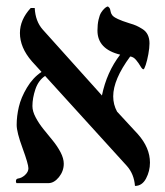

<svg xmlns="http://www.w3.org/2000/svg" viewBox="-20 -579 521 607"><path d="M452.6 -441.9Q452.6 -427.7 449 -407.7Q445.3 -387.7 440.7 -373.8Q436 -359.9 433.6 -359.9Q429.7 -359.9 424.1 -369.6Q418.5 -379.4 410.2 -389.4Q401.9 -399.4 391.6 -400.4Q337.9 -327.6 337.9 -274.4Q337.9 -248.5 350.1 -226.1L416 -154.8Q454.1 -111.8 454.1 -64.9Q454.1 -38.1 441.7 -14.6Q429.2 8.8 406.7 8.8Q403.8 -28.8 381.3 -54.2L122.6 -338.9Q101.6 -325.2 92 -297.1Q82.5 -269 82.5 -243.7Q82.5 -227.1 92.8 -207.8Q103 -188.5 117.4 -170.7Q131.8 -152.8 146.5 -135Q161.1 -117.2 171.4 -97.7Q181.6 -78.1 181.6 -61.5Q181.6 -38.1 166.3 -19Q150.9 0 132.8 0H32.2Q30.3 -2.4 30.3 -5.9Q30.3 -13.7 37.1 -14.6Q48.8 -16.1 59.3 -25.9Q69.8 -35.6 69.8 -46.9Q69.8 -60.1 51.3 -110.6Q32.7 -161.1 32.7 -184.1Q32.7 -211.9 39.6 -241.2Q46.4 -270.5 65.2 -302Q84 -333.5 111.3 -351.6L80.6 -385.3Q43 -428.7 43 -474.6Q43 -516.6 77.1 -553.7H89.8Q91.8 -511.7 115.2 -485.4L300.8 -278.8L302.2 -276.9Q317.4 -351.1 359.9 -406.2Q288.1 -423.8 288.1 -482.4Q288.1 -501.5 291.5 -516.6Q294.9 -531.7 299.8 -539.3Q304.7 -546.9 309.6 -551.5Q314.5 -556.2 317.9 -557.6L321.3 -558.6Q326.7 -554.7 328.1 -549.6Q329.6 -544.4 330.3 -540.3Q331.1 -536.1 335 -530.8Q338.9 -525.4 352.3 -519Q365.7 -512.7 389.2 -505.4Q402.8 -501.5 410.6 -498Q418.5 -494.6 429.9 -487.5Q441.4 -480.5 447 -469Q452.6 -457.5 452.6 -441.9Z"/></svg>

Font: Libertinage
Style: b
Weight: 400
Designer: OSP
Foundry: OSP
Version: Version 1.0; 2008; OFL relea